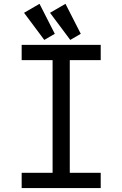

<svg xmlns="http://www.w3.org/2000/svg" viewBox="-20 -962 626 982"><path d="M314.9 -942.4 393.1 -789.1 339.4 -757.8 235.8 -896.5ZM182.1 -942.4 260.3 -789.1 206.5 -757.8 103 -896.5ZM90.8 0V-78.1H249V-654.3H90.8V-732.4H495.1V-654.3H336.9V-78.1H495.1V0Z"/></svg>

Font: Consola Mono
Style: Book
Weight: 400
Monospace: yes
Version: Version 2.001